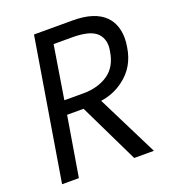

<svg xmlns="http://www.w3.org/2000/svg" viewBox="-123 -751 748 843"><g transform="rotate(-20 250.5 -330.0)"><path d="M452 0H360L225 -279H148L101.5 0H23L132 -660H313Q415.5 -660 463 -612Q500.5 -573.5 501 -509.5Q501 -489.5 497 -467Q484 -380.5 418.5 -331Q370.5 -294 309.5 -285.5ZM246.5 -343Q315.5 -343 362.5 -375Q409.5 -407 420 -475Q423 -490 423 -503Q423 -518 418.5 -530.5Q410.5 -553.5 392.5 -566.8Q374.5 -580 346.8 -585.5Q319 -591 286.5 -591H198.5L158.5 -343Z"/></g></svg>

Font: Lucymar Sans
Style: Italic
Weight: 400
Italic angle: -10°
Foundry: The League of Moveable Type (original font) / Main changes by Cristiano Sobral with portions from Mirco Monsees
Version: Version 2.00;August 30, 2020;FontCreator 13.0.0.2681 64-bit